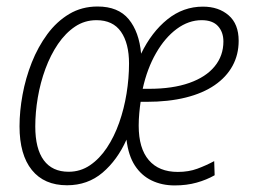

<svg xmlns="http://www.w3.org/2000/svg" viewBox="-20 -560 779 590"><path d="M186 9.3Q115.7 9.3 77.9 -37.6Q40 -84.5 40 -171.9Q40 -218.3 49.3 -269Q58.6 -319.8 77.6 -367.9Q96.7 -416 125.5 -455.1Q154.3 -494.1 192.9 -517.1Q231.4 -540 279.8 -540Q343.3 -540 375.5 -501Q407.7 -461.9 413.6 -395Q445.8 -461.4 494.4 -500.5Q543 -539.6 603.5 -539.6Q651.9 -539.6 682.6 -512.9Q713.4 -486.3 713.4 -434.6Q713.4 -392.1 694.6 -357.7Q675.8 -323.2 639.6 -298.3Q603.5 -273.4 550.8 -260.3Q498 -247.1 430.2 -247.1H412.1Q409.7 -231.4 408 -212.4Q406.2 -193.4 406.2 -173.8Q406.2 -104 437.3 -67.9Q468.3 -31.7 526.4 -31.7Q559.6 -31.7 586.2 -41.5Q612.8 -51.3 638.2 -64.9L639.6 -21.5Q614.7 -7.3 584.2 1.2Q553.7 9.8 516.6 9.8Q477.5 9.8 446 -5.4Q414.6 -20.5 394.5 -51.3Q374.5 -82 368.7 -130.9Q340.8 -68.4 295.2 -29.5Q249.5 9.3 186 9.3ZM190.9 -32.2Q227.1 -32.2 256.6 -52.2Q286.1 -72.3 308.6 -106.2Q331.1 -140.1 346.2 -182.9Q361.3 -225.6 368.9 -272.7Q376.5 -319.8 376.5 -364.7Q376.5 -426.8 351.8 -462.4Q327.1 -498 276.4 -498Q240.2 -498 210.7 -478.3Q181.2 -458.5 158.2 -424.8Q135.3 -391.1 119.6 -348.6Q104 -306.2 96.2 -260.5Q88.4 -214.8 88.4 -171.4Q88.4 -103 114.5 -67.6Q140.6 -32.2 190.9 -32.2ZM418.5 -287.1H438Q510.7 -287.1 561.8 -305.2Q612.8 -323.2 639.6 -356Q666.5 -388.7 666.5 -432.6Q666.5 -461.4 649.9 -479.7Q633.3 -498 599.6 -498Q559.6 -498 523.2 -471.2Q486.8 -444.3 459.5 -396.7Q432.1 -349.1 418.5 -287.1Z"/></svg>

Font: Open Sans SemiCondensed Light
Style: Italic
Weight: 300
Width: 4
Italic angle: -12°
Designer: Monotype Design Team
Foundry: Monotype Imaging Inc.
Version: Version 3.000